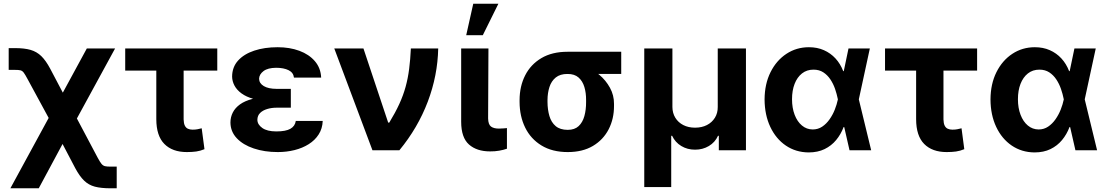

<svg xmlns="http://www.w3.org/2000/svg" viewBox="-20 -806 5946 1030"><path d="M35.7 204.1 288.9 -261.3H344.3L504.7 41.4Q516.3 62.9 524.4 72.9Q532.4 82.8 543.1 85.4Q553.7 87.9 573.2 87.9H606.1V204.1H573.2Q522.2 204.1 488.7 195.3Q455.3 186.4 431.2 162.9Q407 139.5 383.8 96.3L315.6 -33.6L187.9 204.1ZM285.5 -91.4 127.9 -381.8Q115.3 -405.5 107.6 -415.9Q99.9 -426.3 89.7 -428.8Q79.6 -431.2 59.4 -431.1H26.6V-547.9H59.4Q110.4 -548 143.9 -538.4Q177.3 -528.7 201.8 -504.8Q226.2 -480.9 249.4 -437.3L317 -309L445.7 -545.9H597.3L349.4 -91.4Z M1145.6 -545.9V-427.3H651.7V-545.9ZM818.5 -545.9H965.1V-165.2Q965.6 -144.1 971.5 -132.2Q977.3 -120.3 988 -115.4Q998.6 -110.5 1012.8 -110.4Q1029.3 -110.5 1039.6 -112.7Q1049.8 -114.9 1062 -117.8L1076.9 -5.7Q1054.5 3.6 1032.9 6.7Q1011.2 9.8 982.3 9.8Q904.9 9.8 861.8 -33.7Q818.7 -77.2 818.5 -166.6Z M1430.7 -285.9H1540.2V-228.3H1463.5Q1436.9 -228.3 1413.4 -221.2Q1389.8 -214.2 1375.4 -200Q1361 -185.8 1360.7 -163.5Q1360.8 -138.1 1387.1 -119.5Q1413.3 -100.9 1462.5 -101Q1513 -100.9 1538 -115.2Q1563 -129.6 1566.8 -157.4H1711.3Q1709.7 -116.2 1689.6 -84.9Q1669.6 -53.6 1636.1 -32.6Q1602.6 -11.5 1560.1 -0.9Q1517.5 9.8 1470.3 9.8Q1398.9 9.8 1341.4 -9.6Q1283.8 -28.9 1250.2 -64.5Q1216.7 -100 1216.2 -148.6Q1216.2 -177.6 1228.9 -202.5Q1241.5 -227.3 1267.4 -246Q1293.4 -264.7 1333.9 -275.3Q1374.5 -285.9 1430.7 -285.9ZM1540.2 -264.6H1430.7Q1378.1 -264.6 1339.4 -275.6Q1300.7 -286.5 1275.4 -305.1Q1250.2 -323.6 1237.8 -347Q1225.5 -370.4 1225.2 -395.1Q1225.5 -445.9 1257 -480.9Q1288.6 -515.9 1343.7 -534.3Q1398.7 -552.7 1469.5 -552.7Q1534.1 -552.7 1586 -533.5Q1637.9 -514.3 1669.2 -477.8Q1700.5 -441.4 1702.9 -389.8H1557Q1553.8 -416.9 1528 -429.5Q1502.1 -442.2 1461.9 -442.4Q1416.9 -442.2 1393.7 -424.7Q1370.5 -407.1 1369.9 -383.4Q1370.5 -359.1 1395 -344.3Q1419.4 -329.5 1463.5 -329.3H1540.2Z M1978 0 1773.3 -545.9H1929.8L2062.4 -148.4H2068.3Q2100.7 -201.4 2122 -247.9Q2143.3 -294.4 2155.9 -340.2Q2168.5 -386 2174.9 -436.1Q2181.3 -486.1 2184.1 -545.9H2330.8Q2328 -401.3 2274.9 -260.7Q2221.7 -120.2 2122.6 0Z M2454 -545.9H2600.3L2598.5 -170.5Q2599.3 -138.3 2613.9 -127.2Q2628.5 -116.2 2656.3 -116.2Q2670.5 -116.2 2680.9 -117.2Q2691.2 -118.2 2699.5 -118.9V-8.2Q2680.9 -1.6 2657.8 2.4Q2634.8 6.4 2609.5 6.2Q2538.1 6.4 2496.1 -30.6Q2454.1 -67.6 2454 -152.9ZM2481 -617 2518.8 -785.9H2653.6L2570 -617Z M2767.3 -258.8V-269.5Q2767.6 -343.4 2797.3 -401.8Q2827 -460.3 2884.4 -494.3Q2941.8 -528.3 3024.3 -528.3Q3035.8 -521.9 3046.4 -505.7Q3056.9 -489.6 3074 -472.8Q3091 -456 3121.4 -446.5Q3160.2 -433.9 3195.1 -404.7Q3230 -375.5 3252.1 -335.3Q3274.2 -295.1 3273.9 -249V-238.3Q3274.2 -168.7 3245.2 -112.4Q3216.2 -56.1 3160.8 -23.1Q3105.4 9.8 3025.7 9.8Q2942.8 9.8 2885 -25.5Q2827.2 -60.7 2797.4 -121.5Q2767.6 -182.3 2767.3 -258.8ZM2917.1 -269.5V-258.8Q2917.4 -217.5 2927.4 -183.5Q2937.4 -149.5 2961.1 -129.4Q2984.9 -109.4 3025.7 -109.4Q3062.6 -109.4 3084.1 -129.4Q3105.6 -149.5 3115 -183.5Q3124.4 -217.5 3124.1 -258.8V-269.5Q3124.4 -307.5 3114.9 -339.3Q3105.4 -371.1 3083.6 -390.3Q3061.9 -409.5 3024.3 -409.2Q2985.1 -409.5 2961.4 -390.3Q2937.8 -371.1 2927.6 -339.3Q2917.4 -307.5 2917.1 -269.5ZM3312.6 -528.3V-409.2H3024.3V-528.3Z M3436.2 197.7V-545.9H3587.2V-232Q3587.4 -199.5 3602.8 -174.3Q3618.3 -149.1 3645.6 -135.1Q3672.9 -121.1 3708.7 -121.1Q3745 -121.1 3772.4 -135.2Q3799.8 -149.3 3815.2 -174.4Q3830.7 -199.5 3830.4 -232V-545.9H3981.7V0H3836.2V-77.5H3831.9Q3815.8 -42.2 3782.7 -22.6Q3749.5 -2.9 3708.7 -3.1Q3667.8 -2.9 3635 -22.6Q3602.2 -42.2 3585.6 -77.5H3580.8V197.7Z M4317.6 11.7Q4248.9 11 4195.7 -25.1Q4142.5 -61.3 4112.3 -125.3Q4082.1 -189.4 4081.6 -272.5Q4082.1 -355.9 4113.6 -418.8Q4145 -481.8 4198.9 -517.3Q4252.7 -552.7 4319.5 -552.7Q4364 -552.7 4399.8 -536.9Q4435.6 -521.1 4462.1 -492.4Q4488.5 -463.7 4503.5 -424.4H4549.6L4586.9 -274.4L4653.5 0H4537.3L4474.6 -274.4Q4469.2 -301.5 4459.7 -329.2Q4450.1 -356.8 4434.6 -380.1Q4419.1 -403.3 4396.9 -417.9Q4374.6 -432.4 4344.1 -432.4Q4308.2 -432.4 4282.4 -412.1Q4256.5 -391.7 4242.7 -356Q4228.9 -320.3 4228.9 -273.8Q4228.9 -227.1 4242.9 -190.3Q4256.9 -153.6 4282 -132.7Q4307 -111.7 4339.8 -111.5Q4368.3 -111.5 4390.8 -126.6Q4413.3 -141.7 4430.2 -165.8Q4447.2 -189.9 4458.3 -217.9Q4469.3 -245.8 4474.6 -271.5L4531.8 -545.9H4646.3L4586.9 -271.5L4549.6 -124.2H4505.5Q4491 -85.5 4465.6 -54.8Q4440.2 -24 4403.6 -6.2Q4367 11.7 4317.6 11.7Z M5221.8 -545.9V-427.3H4727.8V-545.9ZM4894.6 -545.9H5041.3V-165.2Q5041.8 -144.1 5047.7 -132.2Q5053.5 -120.3 5064.2 -115.4Q5074.8 -110.5 5089 -110.4Q5105.5 -110.5 5115.7 -112.7Q5126 -114.9 5138.2 -117.8L5153 -5.7Q5130.7 3.6 5109 6.7Q5087.4 9.8 5058.5 9.8Q4981.1 9.8 4937.9 -33.7Q4894.8 -77.2 4894.6 -166.6Z M5529.5 11.7Q5460.8 11 5407.6 -25.1Q5354.4 -61.3 5324.2 -125.3Q5294 -189.4 5293.6 -272.5Q5294 -355.9 5325.5 -418.8Q5356.9 -481.8 5410.8 -517.3Q5464.6 -552.7 5531.4 -552.7Q5575.9 -552.7 5611.7 -536.9Q5647.6 -521.1 5674 -492.4Q5700.4 -463.7 5715.4 -424.4H5761.5L5798.8 -274.4L5865.4 0H5749.2L5686.5 -274.4Q5681.2 -301.5 5671.6 -329.2Q5662 -356.8 5646.5 -380.1Q5631.1 -403.3 5608.8 -417.9Q5586.5 -432.4 5556.1 -432.4Q5520.1 -432.4 5494.3 -412.1Q5468.5 -391.7 5454.6 -356Q5440.8 -320.3 5440.8 -273.8Q5440.8 -227.1 5454.8 -190.3Q5468.8 -153.6 5493.9 -132.7Q5518.9 -111.7 5551.8 -111.5Q5580.2 -111.5 5602.7 -126.6Q5625.2 -141.7 5642.1 -165.8Q5659.1 -189.9 5670.2 -217.9Q5681.2 -245.8 5686.5 -271.5L5743.8 -545.9H5858.2L5798.8 -271.5L5761.5 -124.2H5717.4Q5702.9 -85.5 5677.5 -54.8Q5652.1 -24 5615.5 -6.2Q5578.9 11.7 5529.5 11.7Z"/></svg>

Font: Inter V
Style: 
Weight: 400
Designer: Rasmus Andersson
Foundry: rsms
Version: Version 4.000;git-a3f224843